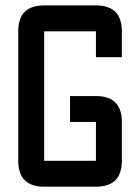

<svg xmlns="http://www.w3.org/2000/svg" viewBox="-20 -704 528 724"><path d="M341.8 0H146.5Q48.8 0 48.8 -97.7V-585.9Q48.8 -683.6 146.5 -683.6H341.8Q439.5 -683.6 439.5 -585.9V-488.3H341.8V-585.9H146.5V-97.7H341.8V-244.1H244.1V-341.8H341.8Q439.5 -341.8 439.5 -244.1V-97.7Q439.5 0 341.8 0Z"/></svg>

Font: BabelStone Runic Beagnoth
Style: Regular
Weight: 400
Designer: Andrew West
Foundry: BabelStone
Version: Version 7.004;November 9, 2023